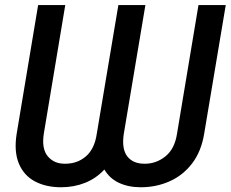

<svg xmlns="http://www.w3.org/2000/svg" viewBox="-20 -748 934 777"><path d="M47.4 -206.5 134.3 -727.5H244.1L157.2 -206.5Q147.9 -145.5 173.6 -115.2Q199.2 -85 242.7 -85.4Q292.5 -85 327.6 -115.2Q362.8 -145.5 371.6 -206.5L459 -727.5H568.4L481 -206.5Q471.7 -145.5 495.1 -115.2Q518.6 -85 565.4 -85.4Q611.8 -85 649.4 -115.2Q687 -145.5 696.3 -206.5L783.2 -727.5H893.6L806.2 -206.5Q794.4 -134.8 757.3 -86.4Q720.2 -38.1 666.3 -14.2Q612.3 9.8 549.8 9.8Q499.5 9.8 461.4 -8.1Q423.3 -25.9 402.3 -62Q369.1 -25.9 324.2 -8.1Q279.3 9.8 227.5 9.8Q165.5 9.8 120.8 -14.2Q76.2 -38.1 56.2 -86.4Q36.1 -134.8 47.4 -206.5Z"/></svg>

Font: Inter Tight Medium
Style: Italic
Weight: 500
Italic angle: -9.39999°
Designer: Rasmus Andersson
Foundry: rsms
Version: Version 3.004